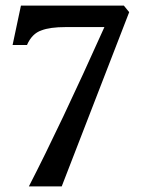

<svg xmlns="http://www.w3.org/2000/svg" viewBox="-20 -665 509 685"><path d="M83 0Q194.8 -216.8 352.5 -568.4H214.4Q158.2 -568.4 127.9 -556.6Q94.2 -545.4 76.2 -504.4H24.9L54.7 -645H421.9L440.9 -621.6L200.2 0Z"/></svg>

Font: Elstob 10pt SemiBold
Style: Regular
Weight: 600
Designer: Peter S. Baker
Version: Version 1.015